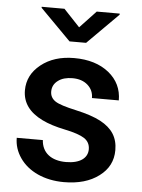

<svg xmlns="http://www.w3.org/2000/svg" viewBox="-54 -793 624 845"><g transform="rotate(5 258.0 -370.0)"><path d="M196.3 -750.5H95.7V-746.1L231 -609.4H304.2L440.4 -745.6V-750.5H338.9L267.6 -674.8ZM356.9 -143.6C356.9 -105 323.7 -79.1 261.2 -79.1C196.8 -79.1 155.3 -110.4 151.9 -166.5H36.6C36.6 -134.8 45.9 -105.5 64.9 -78.1C102.5 -23.4 173.3 9.8 259.8 9.8C323.7 9.8 375 -4.9 414.6 -34.7C454.1 -64 473.6 -102.5 473.6 -149.9C473.6 -206.5 448.2 -245.1 395.5 -273.4C368.7 -287.6 332 -299.8 285.6 -310.1C239.3 -320.3 208 -330.1 192.9 -340.3C177.7 -350.6 169.9 -364.7 169.9 -382.8C169.9 -402.8 178.2 -418.9 194.8 -431.2C210.9 -443.4 232.4 -449.2 258.3 -449.2C286.1 -449.2 308.6 -441.9 325.7 -426.8C342.8 -411.6 351.1 -392.6 351.1 -369.6H469.7C469.7 -419.4 450.2 -460 411.6 -491.2C372.6 -522.5 321.3 -538.1 258.3 -538.1C199.2 -538.1 150.4 -522.9 111.8 -492.2C73.2 -461.4 54.2 -423.3 54.2 -377.9C54.2 -323.7 84 -282.2 143.1 -253.4C169.9 -240.2 203.6 -229.5 244.1 -221.2C284.7 -212.9 313.5 -203.1 331.1 -191.9C348.1 -180.7 356.9 -164.6 356.9 -143.6Z"/></g></svg>

Font: Roboto Medium
Style: Regular
Weight: 500
Designer: Google
Version: Version 2.137; 2017